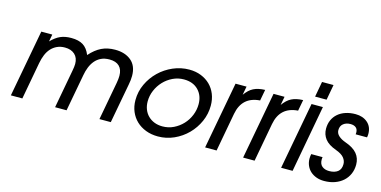

<svg xmlns="http://www.w3.org/2000/svg" viewBox="-73 -1122 3015 1518"><g transform="rotate(15 1434.5 -363.0)"><path d="M162 -549H252L241 -490Q279 -529 316.5 -545.5Q354 -562 405 -562Q466 -562 502.5 -539Q539 -516 560 -464Q605 -515 653.5 -538.5Q702 -562 764 -562Q846 -562 896 -520Q946 -478 946 -396Q946 -379 944 -361Q942 -343 938 -323L878 0H785L843 -313Q849 -346 849 -371Q849 -422 821.5 -449Q794 -476 741 -476Q701 -476 672 -462Q643 -448 623 -424Q603 -400 590.5 -368.5Q578 -337 572 -302L516 0H422L480 -314Q483 -331 485 -345Q487 -359 487 -371Q487 -421 457 -448.5Q427 -476 376 -476Q340 -476 312 -463Q284 -450 263.5 -427.5Q243 -405 230 -373.5Q217 -342 210 -304L154 0H60Z M1021 -219Q1021 -289 1050 -351Q1079 -413 1127.5 -460Q1176 -507 1239.5 -534.5Q1303 -562 1372 -562Q1425 -562 1468.5 -544.5Q1512 -527 1543 -496.5Q1574 -466 1591 -423.5Q1608 -381 1608 -330Q1608 -262 1580.5 -200Q1553 -138 1506 -90.5Q1459 -43 1397 -15Q1335 13 1266 13Q1211 13 1166 -4.5Q1121 -22 1089 -52.5Q1057 -83 1039 -125.5Q1021 -168 1021 -219ZM1117 -234Q1117 -199 1128.5 -169.5Q1140 -140 1161.5 -118.5Q1183 -97 1213 -85Q1243 -73 1280 -73Q1329 -73 1371 -93.5Q1413 -114 1444.5 -147.5Q1476 -181 1494 -225Q1512 -269 1512 -316Q1512 -387 1468.5 -431.5Q1425 -476 1350 -476Q1302 -476 1259.5 -455.5Q1217 -435 1185.5 -401.5Q1154 -368 1135.5 -324.5Q1117 -281 1117 -234Z M1752 -549H1842L1829 -479Q1845 -501 1861.5 -516.5Q1878 -532 1897 -541.5Q1916 -551 1939 -556Q1962 -561 1991 -562L1974 -471Q1829 -461 1802 -315L1744 0H1650Z M2063 -549H2153L2140 -479Q2156 -501 2172.5 -516.5Q2189 -532 2208 -541.5Q2227 -551 2250 -556Q2273 -561 2302 -562L2285 -471Q2140 -461 2113 -315L2055 0H1961Z M2374 -549H2467L2366 0H2272ZM2409 -739H2503L2480 -613H2386Z M2567 -166Q2566 -161 2565.5 -156Q2565 -151 2565 -146Q2565 -109 2587 -91Q2609 -73 2645 -73Q2689 -73 2715 -93Q2741 -113 2741 -155Q2741 -183 2721.5 -207Q2702 -231 2655 -248Q2591 -271 2563 -307Q2535 -343 2535 -391Q2535 -430 2549 -461.5Q2563 -493 2589 -515.5Q2615 -538 2651.5 -550Q2688 -562 2732 -562Q2792 -562 2830.5 -528.5Q2869 -495 2869 -437Q2869 -423 2866 -408H2773Q2774 -412 2774 -422Q2774 -449 2758 -462.5Q2742 -476 2713 -476Q2678 -476 2655 -457.5Q2632 -439 2632 -405Q2632 -378 2654.5 -358Q2677 -338 2712 -326Q2778 -303 2808.5 -266Q2839 -229 2839 -177Q2839 -135 2823.5 -100Q2808 -65 2780 -40Q2752 -15 2713 -1Q2674 13 2626 13Q2591 13 2562.5 2.5Q2534 -8 2513.5 -26.5Q2493 -45 2481.5 -71.5Q2470 -98 2470 -129Q2470 -137 2471 -146.5Q2472 -156 2474 -166Z"/></g></svg>

Font: Involve Medium Oblique
Style: Italic
Weight: 500
Italic angle: -10.5°
Designer: Stefan Peev
Foundry: Context Ltd.
Version: Version 1.001